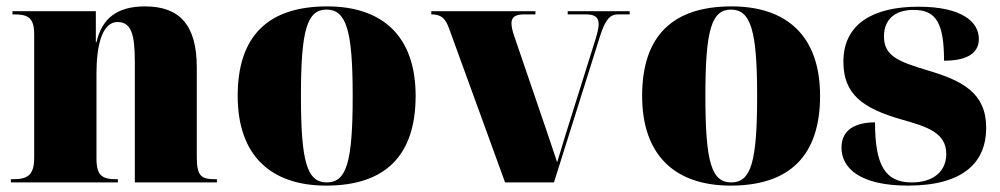

<svg xmlns="http://www.w3.org/2000/svg" viewBox="-20 -571 3131 601"><path d="M14 0H349V-10H345C301 -10 282 -20 282 -74V-342C282 -421 297 -502 348 -502C391 -502 402 -463 402 -378V0H659V-10H655C610 -10 596 -19 596 -80V-360C596 -494 541 -551 434 -551C346 -551 299 -513 282 -439H280V-536H19V-526H23C67 -526 87 -517 87 -463V-77C87 -19 63 -10 18 -10H14Z M1001 10C1185 10 1281 -83 1281 -271C1281 -459 1176 -551 1004 -551C820 -551 724 -459 724 -271C724 -83 829 10 1001 10ZM1003 0C941 0 922 -64 922 -271C922 -476 941 -541 1002 -541C1064 -541 1084 -476 1084 -271C1084 -64 1065 0 1003 0Z M1386 -481 1561 0H1714L1858 -457C1875 -511 1890 -526 1915 -526H1951V-536H1757V-526H1813C1841 -526 1854 -518 1854 -495C1854 -484 1850 -468 1844 -448L1748 -142C1740 -116 1732 -90 1724 -63C1709 -109 1686 -176 1672 -217L1590 -457C1584 -474 1581 -488 1581 -498C1581 -518 1594 -526 1621 -526H1656V-536H1330V-526C1360 -526 1374 -515 1386 -481Z M2267 10C2451 10 2547 -83 2547 -271C2547 -459 2442 -551 2270 -551C2086 -551 1990 -459 1990 -271C1990 -83 2095 10 2267 10ZM2269 0C2207 0 2188 -64 2188 -271C2188 -476 2207 -541 2268 -541C2330 -541 2350 -476 2350 -271C2350 -64 2331 0 2269 0Z M2822 10C2997 10 3067 -64 3067 -171C3067 -279 2994 -318 2886 -350C2793 -378 2747 -395 2747 -457C2747 -509 2780 -540 2840 -540C2910 -540 2935 -499 2935 -381C3011 -381 3044 -407 3044 -449C3044 -502 2992 -550 2855 -550C2714 -550 2620 -497 2620 -378C2620 -276 2680 -232 2802 -197C2884 -174 2942 -155 2942 -89C2942 -34 2901 0 2834 0C2751 0 2719 -53 2719 -188C2661 -188 2614 -167 2614 -109C2614 -44 2673 10 2822 10Z"/></svg>

Font: Noto Serif Display Black
Style: Regular
Weight: 900
Designer: Monotype Design Team
Foundry: Monotype Imaging Inc.
Version: Version 2.009